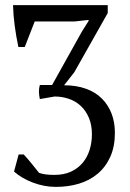

<svg xmlns="http://www.w3.org/2000/svg" viewBox="-20 -520 509 752"><path d="M231 -186Q279 -186 316.5 -172.5Q354 -159 379 -134Q404 -109 417 -75Q430 -41 430 0Q430 54 412 94Q394 134 362.5 160.5Q331 187 289 199.5Q247 212 199 212Q153 212 108.5 195Q64 178 35 152L53 85H73Q86 99 102 118.5Q118 138 133 157Q154 165 193 165Q230 165 257.5 152.5Q285 140 303.5 118Q322 96 331 67Q340 38 340 6Q340 -31 328 -59Q316 -87 296 -105.5Q276 -124 249.5 -133Q223 -142 194 -142L136 -132Q133 -146 132.5 -159.5Q132 -173 136 -187H184L300 -395L327 -438V-442L273 -436H116L77 -336H52Q43 -378 37.5 -420Q32 -462 31 -500H402V-469L271 -237Z"/></svg>

Font: PT Serif
Style: Regular
Weight: 400
Designer: A.Korolkova, O.Umpeleva, V.Yefimov
Foundry: ParaType Ltd
Version: Version 1.000W OFL; ttfautohint (v1.6)